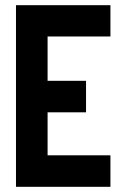

<svg xmlns="http://www.w3.org/2000/svg" viewBox="-20 -720 484 740"><path d="M41.6 0V-700H405.6V-579.4H163.4V-408.5H311.6V-287.1H163.4V-121.4H405.6V0Z"/></svg>

Font: Stick No Bills ExtraLight
Style: Regular
Weight: 200
Designer: Kosala Senevirathne, Siva Puranthara, Lasantha Premarathna, Tharique Azeez
Foundry: mooniak
Version: Version 2.000